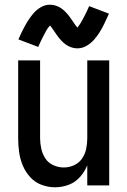

<svg xmlns="http://www.w3.org/2000/svg" viewBox="-20 -786 540 814"><path d="M213 8Q243 8 271 -2.5Q299 -13 319 -35.5Q339 -58 350 -85V0H443V-530H350V-200Q350 -178 345.5 -155.5Q341 -133 328 -114Q315 -95 294 -85.5Q273 -76 250 -76Q228 -76 206.5 -85.5Q185 -95 172.5 -114Q160 -133 155 -155.5Q150 -178 150 -200V-530H57V-200Q57 -171 61 -141.5Q65 -112 76.5 -84.5Q88 -57 108 -35Q128 -13 156 -2.5Q184 8 213 8ZM308 -581Q329 -581 347.5 -592Q366 -603 379 -618Q392 -633 401.5 -648Q411 -663 421 -683Q431 -703 442 -728L358 -760Q348 -737 339 -719.5Q330 -702 323.5 -691Q317 -680 308 -669Q301 -677 293 -689Q285 -701 278 -711Q271 -721 261.5 -731.5Q252 -742 241.5 -749.5Q231 -757 218.5 -761.5Q206 -766 192 -766Q171 -766 152.5 -755Q134 -744 121 -728.5Q108 -713 98.5 -698Q89 -683 79 -663.5Q69 -644 58 -619L142 -587Q152 -610 161 -627.5Q170 -645 176 -656Q182 -667 192 -678Q198 -671 206.5 -658.5Q215 -646 222 -636Q229 -626 238.5 -615.5Q248 -605 258.5 -597.5Q269 -590 281.5 -585.5Q294 -581 308 -581Z"/></svg>

Font: Iosevka SS08 Medium
Style: Regular
Weight: 500
Monospace: yes
Designer: Belleve Invis
Foundry: Belleve Invis
Version: Version 3.4.3; ttfautohint (v1.8.3)